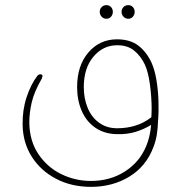

<svg xmlns="http://www.w3.org/2000/svg" viewBox="-20 -513 702 747"><path d="M394 -440Q383 -440 375.5 -448Q368 -456 368 -467Q368 -478 375.5 -485.5Q383 -493 394 -493Q405 -493 412 -485.5Q419 -478 419 -467Q419 -456 412 -448Q405 -440 394 -440ZM479 -440Q468 -440 460.5 -448Q453 -456 453 -467Q453 -478 460.5 -485.5Q468 -493 479 -493Q490 -493 497 -485.5Q504 -478 504 -467Q504 -456 497 -448Q490 -440 479 -440ZM570 -268Q582 -241 588.5 -202.5Q595 -164 596.5 -122Q598 -80 595 -44Q594 -13 590 11.5Q586 36 577 59Q549 134 483.5 174Q418 214 334 214Q258 214 198 182.5Q138 151 103.5 96.5Q69 42 68 -28Q67 -85 83.5 -135Q100 -185 126 -219Q131 -224 138 -224Q140 -224 143 -222.5Q146 -221 145 -216Q145 -214 143 -208Q113 -156 103.5 -115Q94 -74 94 -36Q95 35 129 86Q163 137 217.5 164Q272 191 334 191Q408 191 465.5 154.5Q523 118 549 55Q564 19 568 -27Q540 -10 507.5 0Q475 10 435 9Q386 8 351 -16Q316 -40 298 -81.5Q280 -123 280 -174Q280 -258 324 -309Q368 -360 435 -360Q487 -360 519 -335Q551 -310 570 -268ZM436 -14Q474 -14 507.5 -24.5Q541 -35 569 -57Q569 -65 569.5 -72.5Q570 -80 570 -89Q570 -133 563.5 -183Q557 -233 543 -263Q527 -296 501.5 -316.5Q476 -337 436 -337Q381 -337 343.5 -292.5Q306 -248 306 -174Q306 -130 321 -93.5Q336 -57 365.5 -35.5Q395 -14 436 -14Z"/></svg>

Font: Zain ExtraLight
Style: Regular
Weight: 200
Designer: Zain,Boutros
Foundry: Mobile Telecommunications Company (Zain), 2024
Version: Version 1.51; ttfautohint (v1.8.4)